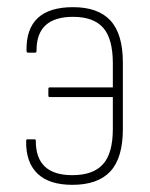

<svg xmlns="http://www.w3.org/2000/svg" viewBox="-20 -508 418 536"><path d="M182 8Q117 8 84.5 -23.5Q52 -55 53 -114Q53 -119 56 -119H77Q80 -119 80 -114Q80 -19 182 -19Q240 -19 267.5 -49.5Q295 -80 295 -148V-237H118Q115 -237 115 -242V-259Q115 -264 118 -264H295V-331Q295 -400 268 -430.5Q241 -461 184 -461Q81 -461 82 -366Q82 -361 78 -361H58Q54 -361 54 -367Q52 -488 184 -488Q254 -488 288.5 -450.5Q323 -413 323 -333V-148Q323 -67 288 -29.5Q253 8 182 8Z"/></svg>

Font: Sofia Sans Cond ExtraLight
Style: Regular
Weight: 200
Width: 3
Designer: Botio Nikoltchev, Ani Petrova
Foundry: lettersoup
Version: Version 4.100; ttfautohint (v1.8.3)